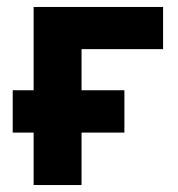

<svg xmlns="http://www.w3.org/2000/svg" viewBox="-20 -531 510 551"><path d="M76.5 0V-511H448V-390H214V0ZM16.5 -150.5V-272H337V-150.5Z"/></svg>

Font: Overpass ExtraBold
Style: Regular
Weight: 800
Designer: Delve Withrington, Dave Bailey, Thomas Jockin
Foundry: Delve Fonts LLC
Version: Version 4.000; ttfautohint (v1.8.3)